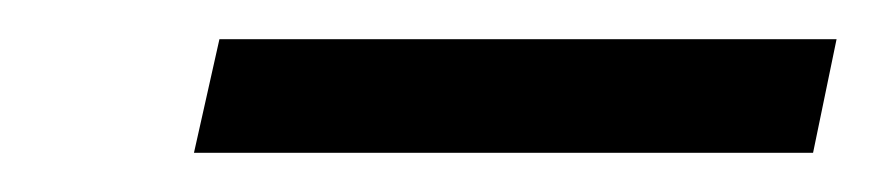

<svg xmlns="http://www.w3.org/2000/svg" viewBox="-20 -706 447 98"><path d="M79 -628 92 -686H407L395 -628Z"/></svg>

Font: Saira SemiExpanded
Style: Italic
Weight: 400
Width: 6
Italic angle: -12°
Designer: Hector Gatti with collaboration of the Omnibus-Type team
Foundry: Omnibus-Type
Version: Version 1.101